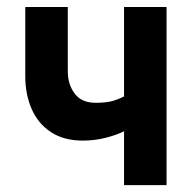

<svg xmlns="http://www.w3.org/2000/svg" viewBox="-20 -540 560 560"><path d="M53.7 -519.5H177.7V-332Q177.7 -293.9 197.8 -267.1Q217.8 -240.2 258.8 -240.2Q290 -240.2 308.6 -245.6Q327.1 -251 341.8 -258.8V-519.5H465.8V0H341.8V-157.2Q318.4 -145.5 286.6 -137.7Q254.9 -129.9 221.7 -129.9Q166 -129.9 128.4 -154.8Q90.8 -179.7 72.3 -222.2Q53.7 -264.6 53.7 -317.4Z"/></svg>

Font: Dinish
Style: Bold
Weight: 700
Designer: Bert Driehuis
Foundry: Playbeing
Version: Version 3.006; git-39231f3c-release